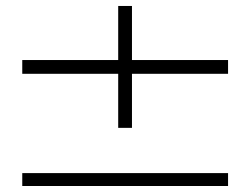

<svg xmlns="http://www.w3.org/2000/svg" viewBox="-20 -620 834 640"><path d="M740.2 -419.9V-374H419.9V-193.8H374V-374H54.2V-419.9H374V-600.1H419.9V-419.9ZM54.2 -43H740.2V0H54.2Z"/></svg>

Font: Oakes Grotesk
Style: Light Italic
Weight: 300
Designer: Samuel Oakes
Foundry: Samuel Oakes
Version: Version 1.0 | wf-rip DC20170320